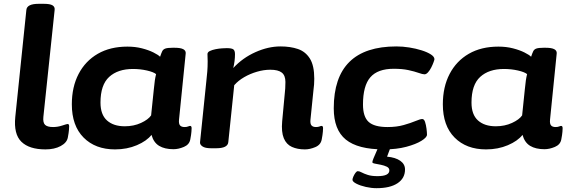

<svg xmlns="http://www.w3.org/2000/svg" viewBox="-20 -774 2965 1005"><path d="M218 8Q133 8 92 -32Q51 -72 60 -162L118 -722Q121 -754 182 -754H210Q242 -754 255 -746Q268 -738 266 -722L207 -162Q204 -132 216 -120.5Q228 -109 258 -109Q282 -109 306 -117Q330 -125 334 -125Q342 -125 342 -113Q342 -109 341 -94.5Q340 -80 335 -54Q330 -27 297.5 -9.5Q265 8 218 8Z M582 8Q479 8 417.5 -54Q356 -116 356 -228Q356 -319 391.5 -387Q427 -455 492 -492.5Q557 -530 647 -530Q688 -530 723 -521Q758 -512 783 -499.5Q808 -487 818 -477Q824 -495 829 -505.5Q834 -516 846 -520Q858 -524 883 -524H895Q955 -524 952 -494L917 -147Q915 -126 922.5 -117.5Q930 -109 946 -109Q957 -109 964.5 -112Q972 -115 975 -115Q983 -115 983 -103Q983 -99 982 -84.5Q981 -70 976 -44Q971 -17 942.5 -5Q914 7 888 7Q842 7 813 -10.5Q784 -28 773 -68Q748 -36 696.5 -14Q645 8 582 8ZM633 -113Q680 -113 718 -130.5Q756 -148 771 -170L785 -305Q788 -336 790.5 -353Q793 -370 797 -386Q784 -397 749 -405Q714 -413 676 -413Q597 -413 551.5 -371.5Q506 -330 506 -237Q506 -174 540 -143.5Q574 -113 633 -113Z M1576 8Q1537 8 1508 -5Q1479 -18 1465.5 -50.5Q1452 -83 1457 -139L1471 -289Q1472 -300 1473 -311.5Q1474 -323 1474 -345Q1474 -379 1455 -394Q1436 -409 1395 -409Q1361 -409 1325 -398.5Q1289 -388 1258 -370Q1227 -352 1206 -328L1175 -30Q1172 2 1112 2H1084Q1054 2 1040 -7.5Q1026 -17 1027 -29L1060 -349Q1063 -376 1065 -399.5Q1067 -423 1067 -453Q1067 -462 1066.5 -471Q1066 -480 1066 -491Q1066 -501 1078.5 -507Q1091 -513 1108.5 -516.5Q1126 -520 1142.5 -521Q1159 -522 1167 -522Q1193 -522 1201.5 -515.5Q1210 -509 1210 -490Q1210 -455 1201 -418Q1250 -471 1317 -501Q1384 -531 1448 -531Q1500 -531 1539.5 -517.5Q1579 -504 1602 -467.5Q1625 -431 1625 -362Q1625 -346 1624 -332Q1623 -318 1621 -304L1605 -147Q1603 -126 1610.5 -117.5Q1618 -109 1634 -109Q1645 -109 1652.5 -112Q1660 -115 1663 -115Q1671 -115 1671 -103Q1671 -99 1670 -84.5Q1669 -70 1664 -44Q1659 -16 1630.5 -4Q1602 8 1576 8Z M1989 8Q1853 8 1790 -43.5Q1727 -95 1727 -207Q1727 -531 2055 -531Q2088 -531 2122.5 -525.5Q2157 -520 2187 -510.5Q2217 -501 2235.5 -489Q2254 -477 2254 -464Q2254 -461 2249.5 -448.5Q2245 -436 2237.5 -421Q2230 -406 2220.5 -395.5Q2211 -385 2202 -385Q2192 -385 2171 -392.5Q2150 -400 2118 -407Q2086 -414 2041 -414Q1957 -414 1918.5 -369.5Q1880 -325 1880 -227Q1880 -163 1909.5 -136Q1939 -109 2009 -109Q2056 -109 2093 -119.5Q2130 -130 2155 -140.5Q2180 -151 2190 -151Q2200 -151 2205 -135.5Q2210 -120 2212.5 -100.5Q2215 -81 2215 -69Q2215 -55 2186 -37Q2157 -19 2106.5 -5.5Q2056 8 1989 8ZM1951 211Q1924 211 1895 204.5Q1866 198 1845.5 187.5Q1825 177 1825 167Q1825 161 1829.5 150.5Q1834 140 1840.5 131Q1847 122 1853 122Q1861 122 1873 128.5Q1885 135 1905 141.5Q1925 148 1956 148Q2018 148 2018 118Q2018 105 2004.5 98.5Q1991 92 1973.5 88.5Q1956 85 1942.5 82.5Q1929 80 1929 75Q1929 70 1935 55Q1941 40 1963 -10H2027L2006 46Q2050 50 2075 67.5Q2100 85 2100 113Q2100 159 2061 185Q2022 211 1951 211Z M2524 8Q2421 8 2359.5 -54Q2298 -116 2298 -228Q2298 -319 2333.5 -387Q2369 -455 2434 -492.5Q2499 -530 2589 -530Q2630 -530 2665 -521Q2700 -512 2725 -499.5Q2750 -487 2760 -477Q2766 -495 2771 -505.5Q2776 -516 2788 -520Q2800 -524 2825 -524H2837Q2897 -524 2894 -494L2859 -147Q2857 -126 2864.5 -117.5Q2872 -109 2888 -109Q2899 -109 2906.5 -112Q2914 -115 2917 -115Q2925 -115 2925 -103Q2925 -99 2924 -84.5Q2923 -70 2918 -44Q2913 -17 2884.5 -5Q2856 7 2830 7Q2784 7 2755 -10.5Q2726 -28 2715 -68Q2690 -36 2638.5 -14Q2587 8 2524 8ZM2575 -113Q2622 -113 2660 -130.5Q2698 -148 2713 -170L2727 -305Q2730 -336 2732.5 -353Q2735 -370 2739 -386Q2726 -397 2691 -405Q2656 -413 2618 -413Q2539 -413 2493.5 -371.5Q2448 -330 2448 -237Q2448 -174 2482 -143.5Q2516 -113 2575 -113Z"/></svg>

Font: Asap Expanded Expanded Regular
Style: Bold Italic
Weight: 700
Width: 7
Italic angle: -6°
Designer: Pablo Cosgaya
Foundry: Omnibus-Type
Version: Version 3.001; ttfautohint (v1.8.4.7-5d5b)